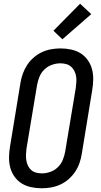

<svg xmlns="http://www.w3.org/2000/svg" viewBox="-20 -1003 540 1031"><path d="M204 8Q175 8 147 2Q119 -4 96.5 -18Q74 -32 58 -54.5Q42 -77 35 -103.5Q28 -130 28.5 -159Q29 -188 34 -217L90 -559Q94 -584 103 -608.5Q112 -633 126.5 -655Q141 -677 161.5 -694.5Q182 -712 205.5 -723Q229 -734 254.5 -738.5Q280 -743 305 -743Q334 -743 362 -737Q390 -731 412.5 -717Q435 -703 451 -680.5Q467 -658 474 -631.5Q481 -605 480.5 -576Q480 -547 475 -518L419 -176Q415 -151 406.5 -126.5Q398 -102 383 -80Q368 -58 348 -40.5Q328 -23 304 -12Q280 -1 254.5 3.5Q229 8 204 8ZM205 -72Q227 -72 250 -80Q273 -88 290.5 -105Q308 -122 317 -144Q326 -166 330 -189L387 -531Q389 -547 390 -563Q391 -579 388.5 -594Q386 -609 379 -622.5Q372 -636 361 -645.5Q350 -655 335 -659Q320 -663 304 -663Q282 -663 259 -655Q236 -647 218.5 -630Q201 -613 192 -591Q183 -569 179 -546L122 -204Q120 -188 119.5 -172Q119 -156 121.5 -141Q124 -126 130.5 -112.5Q137 -99 148 -89.5Q159 -80 174 -76Q189 -72 205 -72ZM315 -792 267 -838 410 -983 470 -927Z"/></svg>

Font: Iosevka Term Curly Md Obl
Style: Regular
Weight: 500
Italic angle: -9°
Designer: Belleve Invis
Foundry: Belleve Invis
Version: Version 32.3.0